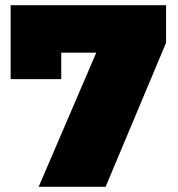

<svg xmlns="http://www.w3.org/2000/svg" viewBox="-20 -720 685 740"><path d="M129 0 351 -517H216V-415H21V-700H620V-555L387 0Z"/></svg>

Font: Montserrat Thin Black
Style: Regular
Weight: 900
Version: Version 9.000